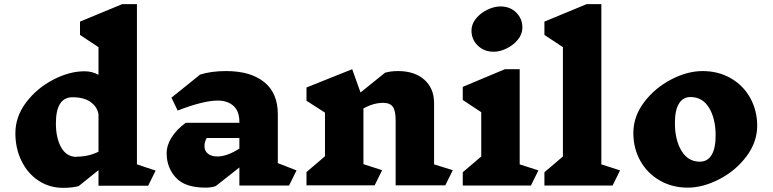

<svg xmlns="http://www.w3.org/2000/svg" viewBox="-20 -893 3718 924"><path d="M693 1H454V-74L358 3Q326 11 284 11Q218 11 165.5 -23.5Q113 -58 83.5 -118.5Q54 -179 54 -252Q54 -332 106 -400.5Q158 -469 236 -509.5Q314 -550 387 -550Q423 -550 454 -533V-666L365 -725V-789L568 -873H639V-102L729 -72ZM454 -163V-343Q448 -379 416 -402Q384 -425 329 -425Q249 -425 249 -299Q249 -229 274.5 -183.5Q300 -138 349 -138L348 -139Q406 -139 454 -163Z M1371 0H1132V-87L1019 2Q999 10 969 10Q870 10 826 -38.5Q782 -87 782 -155Q782 -194 806 -232Q830 -270 874 -302H1132V-306Q1132 -358 1103.5 -383.5Q1075 -409 1028 -409Q959 -409 835 -361L805 -423L943 -534Q996 -551 1068 -551Q1186 -551 1251.5 -498Q1317 -445 1317 -344V-108L1407 -73ZM1132 -178V-229H975Q964 -211 964 -190Q964 -167 980.5 -153.5Q997 -140 1026 -140Q1073 -140 1132 -178Z M2123 -1H1884V-315Q1884 -360 1870.5 -379Q1857 -398 1824 -398Q1777 -398 1729 -371V-103L1819 -74L1783 -1H1455V-65L1544 -141V-351L1455 -408V-472L1675 -560L1715 -448L1833 -543Q1860 -551 1896 -551Q1975 -551 2022 -509.5Q2069 -468 2069 -397V-102L2159 -74Z M2535 0H2207V-64L2296 -140V-353L2207 -412V-475L2410 -560H2481V-102L2571 -73ZM2494 -760Q2494 -729 2472.5 -702.5Q2451 -676 2418.5 -660Q2386 -644 2356 -644Q2310 -644 2279.5 -673.5Q2249 -703 2249 -746Q2249 -777 2270.5 -803.5Q2292 -830 2325 -846Q2358 -862 2388 -862Q2435 -862 2464.5 -832.5Q2494 -803 2494 -760Z M2928 0H2600V-64L2689 -140V-666L2600 -725V-789L2803 -873H2874V-102L2964 -73Z M3624 -288Q3624 -209 3572 -140Q3520 -71 3441.5 -30.5Q3363 10 3290 10Q3215 10 3155 -24.5Q3095 -59 3061.5 -119Q3028 -179 3028 -253Q3028 -333 3080 -401.5Q3132 -470 3210 -510.5Q3288 -551 3361 -551Q3437 -551 3497 -516.5Q3557 -482 3590.5 -421.5Q3624 -361 3624 -288ZM3228 -301Q3228 -220 3259.5 -167.5Q3291 -115 3348 -115Q3385 -115 3404.5 -147Q3424 -179 3424 -241Q3424 -322 3392.5 -374Q3361 -426 3303 -426Q3267 -426 3247.5 -394.5Q3228 -363 3228 -301Z"/></svg>

Font: Inknut Antiqua ExtraBold
Style: Regular
Weight: 800
Designer: Claus Eggers Sørensen
Foundry: Claus Eggers Sørensen
Version: Version 1.003; ttfautohint (v1.8.2) -l 8 -r 50 -G 200 -x 14 